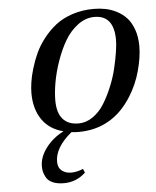

<svg xmlns="http://www.w3.org/2000/svg" viewBox="-52 -546 660 814"><g transform="rotate(-5 278.0 -138.5)"><path d="M100.1 145Q100.1 105 129.4 66.4Q158.7 27.8 204.1 4.9H205.1Q144.5 -10.3 113.8 -55.7Q83 -101.1 83 -168Q83 -188 86.7 -213.4Q90.3 -238.8 99.9 -271.2Q109.4 -303.7 123.8 -335.2Q138.2 -366.7 161.9 -397Q185.5 -427.2 214.8 -450.2Q244.1 -473.1 286.1 -487.1Q328.1 -501 377 -501Q402.8 -501 426.8 -496.3Q450.7 -491.7 474.9 -479.2Q499 -466.8 516.6 -447.5Q534.2 -428.2 545.2 -397.2Q556.2 -366.2 556.2 -326.2Q556.2 -280.3 540.5 -222.7Q524.9 -165 493.2 -115.2Q412.1 13.2 267.1 13.2Q255.4 13.2 237.8 11.2Q166 70.3 166 130.9Q166 156.2 182.1 169.2Q198.2 182.1 222.2 182.1Q245.6 182.1 272.9 170.9L279.8 187Q241.2 224.1 187 224.1Q158.7 224.1 139.6 215.6Q120.6 207 112.8 192.9Q105 178.7 102.5 168Q100.1 157.2 100.1 145ZM181.2 -128.9Q181.2 -76.2 204.1 -49.6Q227.1 -22.9 271 -22.9Q303.7 -22.9 332.5 -43Q361.3 -63 381.1 -95.2Q400.9 -127.4 416.7 -165.8Q432.6 -204.1 441.7 -242.7Q450.7 -281.2 455.3 -311.8Q460 -342.3 460 -361.8Q460 -466.8 377 -466.8Q339.4 -466.8 306.2 -441.9Q272.9 -417 250.7 -378.9Q228.5 -340.8 212.4 -294.4Q196.3 -248 188.7 -205.3Q181.2 -162.6 181.2 -128.9Z"/></g></svg>

Font: Linguistics Pro
Style: Italic
Weight: 400
Italic angle: -12°
Designer: Stefan Peev, Context Ltd
Foundry: Stefan Peev, Context Ltd
Version: Version 001.000